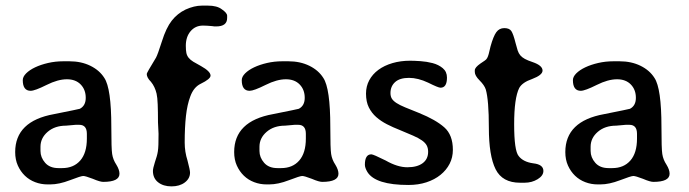

<svg xmlns="http://www.w3.org/2000/svg" viewBox="-20 -651 2450 683"><path d="M405 -33Q405 -4 347 -4Q342 -4 333 -6.5Q324 -9 310 -15Q284 -25 276 -25Q268 -25 229 -10Q190 5 159 5H149Q126 5 105 -3Q84 -11 68.5 -26Q53 -41 43.5 -62Q34 -83 34 -110Q34 -220 172 -245Q262 -263 264 -264Q285 -275 285 -303Q285 -332 267 -350.5Q249 -369 218 -369Q186 -369 146 -349Q104 -328 89 -328Q61 -328 61 -366Q61 -378 73 -390Q85 -402 105 -411.5Q125 -421 151 -427Q177 -433 205 -433H227Q269 -433 301.5 -417Q334 -401 351 -374Q376 -337 376 -199Q376 -121 379 -103Q382 -83 394 -65Q405 -47 405 -33ZM188 -53H201Q242 -53 265.5 -80Q289 -107 289 -158V-175Q289 -207 262 -207H249L215 -204Q175 -204 149.5 -182Q124 -160 124 -129V-114Q124 -91 140.5 -72Q157 -53 188 -53Z M702 -560Q675 -560 658 -540Q641 -520 641 -488Q641 -472 643 -462.5Q645 -453 651 -445.5Q657 -438 667.5 -431.5Q678 -425 695 -416Q729 -397 729 -382Q729 -370 694 -353Q669 -341 657 -308Q646 -279 641.5 -238.5Q637 -198 637 -144Q637 -111 647 -80Q656 -46 656 -37Q656 -16 637.5 -2Q619 12 590 12Q561 12 542.5 -2.5Q524 -17 524 -43Q524 -52 531 -74Q535 -86 537.5 -94.5Q540 -103 541.5 -112.5Q543 -122 543.5 -136.5Q544 -151 544 -175L542 -216Q542 -254 541 -279.5Q540 -305 537 -318Q531 -343 517 -360Q502 -375 502 -388Q502 -392 535 -446Q541 -457 556 -504Q571 -552 591 -577.5Q611 -603 640 -617Q671 -631 698 -631H720Q752 -631 769 -618Q788 -605 788 -595V-587Q788 -557 749 -557Q746 -557 742.5 -557Q739 -557 736 -558Q725 -559 717 -559.5Q709 -560 702 -560Z M1184 -33Q1184 -4 1126 -4Q1121 -4 1112 -6.5Q1103 -9 1089 -15Q1063 -25 1055 -25Q1047 -25 1008 -10Q969 5 938 5H928Q905 5 884 -3Q863 -11 847.5 -26Q832 -41 822.5 -62Q813 -83 813 -110Q813 -220 951 -245Q1041 -263 1043 -264Q1064 -275 1064 -303Q1064 -332 1046 -350.5Q1028 -369 997 -369Q965 -369 925 -349Q883 -328 868 -328Q840 -328 840 -366Q840 -378 852 -390Q864 -402 884 -411.5Q904 -421 930 -427Q956 -433 984 -433H1006Q1048 -433 1080.5 -417Q1113 -401 1130 -374Q1155 -337 1155 -199Q1155 -121 1158 -103Q1161 -83 1173 -65Q1184 -47 1184 -33ZM967 -53H980Q1021 -53 1044.5 -80Q1068 -107 1068 -158V-175Q1068 -207 1041 -207H1028L994 -204Q954 -204 928.5 -182Q903 -160 903 -129V-114Q903 -91 919.5 -72Q936 -53 967 -53Z M1282 -318Q1282 -344 1293.5 -365.5Q1305 -387 1326 -402.5Q1347 -418 1376 -426.5Q1405 -435 1439 -435Q1453 -435 1475.5 -433.5Q1498 -432 1519 -426.5Q1540 -421 1555 -408.5Q1570 -396 1570 -375Q1570 -339 1547 -339Q1539 -339 1503 -357Q1467 -374 1435 -374Q1402 -374 1385.5 -359Q1369 -344 1369 -320Q1369 -308 1374 -300Q1379 -292 1390.5 -284.5Q1402 -277 1421.5 -269Q1441 -261 1471 -249Q1530 -225 1560.5 -198Q1591 -171 1591 -118Q1591 -91 1579.5 -68.5Q1568 -46 1547 -29Q1526 -12 1497 -2.5Q1468 7 1433 7Q1316 7 1287 -39Q1278 -54 1278 -65Q1278 -102 1301 -102Q1308 -102 1352 -80Q1394 -56 1429 -56Q1464 -56 1483.5 -70.5Q1503 -85 1503 -111Q1503 -124 1498 -133.5Q1493 -143 1481 -151.5Q1469 -160 1449.5 -168.5Q1430 -177 1401 -189Q1378 -198 1356.5 -209Q1335 -220 1318.5 -234.5Q1302 -249 1292 -269Q1282 -289 1282 -318Z M1846 -1H1830Q1767 -1 1743 -49Q1719 -97 1719 -197Q1719 -295 1708 -333Q1703 -348 1686 -365Q1669 -382 1669 -395V-401Q1669 -411 1689 -425Q1699 -432 1704.5 -435.5Q1710 -439 1713 -444.5Q1716 -450 1718.5 -459Q1721 -468 1725 -486Q1735 -522 1745.5 -536.5Q1756 -551 1774 -551Q1792 -551 1799 -540.5Q1806 -530 1814 -498Q1818 -482 1821.5 -471.5Q1825 -461 1831 -454Q1837 -447 1847 -441.5Q1857 -436 1875 -430Q1910 -418 1910 -400Q1910 -384 1873 -370Q1838 -358 1827 -338Q1809 -302 1809 -209Q1809 -115 1825 -96Q1841 -75 1877 -70Q1913 -66 1913 -43Q1913 -26 1892.5 -13.5Q1872 -1 1846 -1Z M2362 -33Q2362 -4 2304 -4Q2299 -4 2290 -6.5Q2281 -9 2267 -15Q2241 -25 2233 -25Q2225 -25 2186 -10Q2147 5 2116 5H2106Q2083 5 2062 -3Q2041 -11 2025.5 -26Q2010 -41 2000.5 -62Q1991 -83 1991 -110Q1991 -220 2129 -245Q2219 -263 2221 -264Q2242 -275 2242 -303Q2242 -332 2224 -350.5Q2206 -369 2175 -369Q2143 -369 2103 -349Q2061 -328 2046 -328Q2018 -328 2018 -366Q2018 -378 2030 -390Q2042 -402 2062 -411.5Q2082 -421 2108 -427Q2134 -433 2162 -433H2184Q2226 -433 2258.5 -417Q2291 -401 2308 -374Q2333 -337 2333 -199Q2333 -121 2336 -103Q2339 -83 2351 -65Q2362 -47 2362 -33ZM2145 -53H2158Q2199 -53 2222.5 -80Q2246 -107 2246 -158V-175Q2246 -207 2219 -207H2206L2172 -204Q2132 -204 2106.5 -182Q2081 -160 2081 -129V-114Q2081 -91 2097.5 -72Q2114 -53 2145 -53Z"/></svg>

Font: Stylish
Style: Regular
Weight: 400
Version: Version 1.64